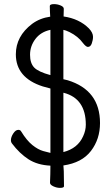

<svg xmlns="http://www.w3.org/2000/svg" viewBox="-20 -790 540 933"><path d="M271 123Q256 123 239.5 115.5Q223 108 223 98Q225 56 225 15Q162 12 118.5 -16Q75 -44 38 -93Q33 -99 33 -108Q33 -124 44.5 -141.5Q56 -159 69 -159Q79 -159 83 -151Q110 -107 137.5 -85Q165 -63 190 -56Q215 -49 225 -47V-360L188 -370Q57 -412 57 -526Q57 -614 136 -674Q174 -702 224 -709Q222 -741 222 -761Q222 -770 243 -770Q259 -770 274.5 -763.5Q290 -757 290 -747L289 -710Q365 -699 412 -652Q432 -631 432 -611Q432 -596 426 -579Q420 -562 407 -562Q398 -562 383 -581Q360 -613 318 -634Q299 -643 288 -645V-405L309 -400Q466 -352 466 -192Q466 -114 422 -56.5Q378 1 288 14Q289 19 289 27Q289 35 290 43L291 115Q291 123 271 123ZM288 -51Q358 -69 384 -128Q397 -156 397 -184Q397 -311 290 -339H288ZM225 -425V-645Q178 -635 152 -600.5Q126 -566 126 -524Q126 -483 146 -462Q166 -441 225 -425Z"/></svg>

Font: LXGW WenKai Mono Lite
Style: Regular
Weight: 400
Monospace: yes
Designer: LXGW / Fontworks Inc.
Foundry: LXGW / Fontworks Inc.
Version: Version 1.520; June 14, 2025